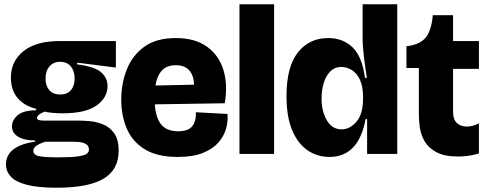

<svg xmlns="http://www.w3.org/2000/svg" viewBox="-20 -720 2284 898"><path d="M245 158Q156 158 104 144Q52 130 30 105.5Q8 81 8 49Q8 5 43 -21.5Q78 -48 145 -58V-63Q94 -63 65 -80.5Q36 -98 36 -129Q36 -158 62.5 -181Q89 -204 149 -204V-211Q95 -224 63 -261Q31 -298 31 -357Q31 -434 90 -481Q149 -528 259 -528H522V-404L341 -427V-419Q424 -408 453.5 -381.5Q483 -355 483 -318Q483 -263 431.5 -226.5Q380 -190 272 -190Q250 -190 227.5 -192Q205 -194 189 -198Q153 -184 153 -168Q153 -161 162 -158.5Q171 -156 186 -156H346Q367 -156 398.5 -153.5Q430 -151 461.5 -138.5Q493 -126 514 -97Q535 -68 535 -15Q535 74 464 116Q393 158 245 158ZM262 -278Q294 -278 311.5 -298Q329 -318 329 -353Q329 -388 311 -409.5Q293 -431 261 -431Q230 -431 211.5 -409.5Q193 -388 193 -353Q193 -319 210.5 -298.5Q228 -278 262 -278ZM245 16Q312 16 344 11.5Q376 7 386 -1Q396 -9 396 -19Q396 -38 382.5 -46Q369 -54 352 -55.5Q335 -57 326 -57H191Q159 -46 147.5 -36.5Q136 -27 136 -15Q136 6 166 11Q196 16 245 16Z M812 14Q713 14 655 -23Q597 -60 572 -121Q547 -182 547 -253Q547 -329 573 -395Q599 -461 655 -501.5Q711 -542 802 -542Q893 -542 949 -501Q1005 -460 1025.5 -391Q1046 -322 1031 -237L704 -232Q709 -166 735.5 -136Q762 -106 813 -106Q860 -106 879 -129.5Q898 -153 896 -195L1044 -187Q1047 -154 1037.5 -119Q1028 -84 1002 -54Q976 -24 929.5 -5Q883 14 812 14ZM802 -415Q759 -415 736.5 -389.5Q714 -364 707 -320L888 -324Q883 -415 802 -415Z M1100 0V-700H1262V0Z M1521 14Q1464 14 1418.5 -17Q1373 -48 1346.5 -111Q1320 -174 1320 -270Q1320 -407 1373 -474.5Q1426 -542 1515 -542Q1584 -542 1629 -498.5Q1674 -455 1687 -356H1696Q1688 -406 1682 -455Q1676 -504 1676 -545V-700H1838V0H1697V-163H1690Q1657 14 1521 14ZM1578 -115Q1616 -115 1647 -150.5Q1678 -186 1678 -259V-266Q1678 -317 1663 -348Q1648 -379 1624.5 -393Q1601 -407 1577 -407Q1546 -407 1525 -386Q1504 -365 1494 -331.5Q1484 -298 1484 -259Q1484 -200 1508.5 -157.5Q1533 -115 1578 -115Z M2123 12Q2058 12 2020.5 -8.5Q1983 -29 1965.5 -60Q1948 -91 1943.5 -124.5Q1939 -158 1939 -183V-402H1881V-504H1884Q1946 -512 1972 -545.5Q1998 -579 2004 -647V-649H2099V-528H2220V-398H2099V-198Q2099 -160 2117.5 -144Q2136 -128 2163 -128Q2190 -128 2220 -143V-2Q2189 7 2165 9.5Q2141 12 2123 12Z"/></svg>

Font: Bricolage Grotesque 48pt ExtraBold
Style: Regular
Weight: 800
Designer: Mathieu Triay
Foundry: Atelier Triay
Version: Version 1.000; ttfautohint (v1.8.4.7-5d5b);gftools[0.9.32]